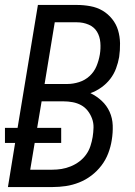

<svg xmlns="http://www.w3.org/2000/svg" viewBox="-24 -755 544 775"><path d="M188 0H8L37 -178H-4V-239H47L129 -735H287Q314 -735 341 -730Q368 -725 390 -712Q412 -699 428.5 -678.5Q445 -658 452.5 -633Q460 -608 460.5 -580.5Q461 -553 457 -525Q453 -502 444.5 -479Q436 -456 421 -436.5Q406 -417 385 -402Q364 -387 341 -379Q366 -367 386.5 -348Q407 -329 418.5 -303.5Q430 -278 431 -248.5Q432 -219 427 -189Q423 -163 413 -136.5Q403 -110 385.5 -87Q368 -64 345 -46.5Q322 -29 295.5 -18.5Q269 -8 242 -4Q215 0 188 0ZM156 -416H248Q271 -416 295 -423.5Q319 -431 337.5 -448Q356 -465 365.5 -488Q375 -511 379 -535Q383 -559 381 -583.5Q379 -608 367.5 -627Q356 -646 334 -655.5Q312 -665 287 -665H197ZM98 -70H187Q206 -70 224.5 -73Q243 -76 261.5 -83.5Q280 -91 296 -103Q312 -115 323.5 -131Q335 -147 341 -165.5Q347 -184 350 -202Q353 -221 353.5 -240Q354 -259 347.5 -276.5Q341 -294 330 -308Q319 -322 303.5 -330.5Q288 -339 269.5 -342.5Q251 -346 231 -346H144L126 -239H223V-178H116Z"/></svg>

Font: Iosevka
Style: Italic
Weight: 400
Italic angle: -9°
Monospace: yes
Designer: Belleve Invis
Foundry: Belleve Invis
Version: Version 32.5.0; ttfautohint (v1.8.4)